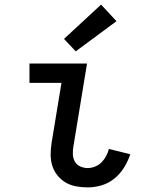

<svg xmlns="http://www.w3.org/2000/svg" viewBox="-20 -806 640 834"><path d="M361 8Q336 8 311 3.5Q286 -1 265.5 -13Q245 -25 230 -43.5Q215 -62 207.5 -85Q200 -108 200 -133.5Q200 -159 204 -185L247 -446H108V-530H358L299 -171Q296 -154 296.5 -136.5Q297 -119 305 -104.5Q313 -90 328.5 -83Q344 -76 361 -76Q377 -76 393 -82.5Q409 -89 421 -101Q433 -113 441 -128Q449 -143 453 -159L546 -136Q536 -106 519 -78.5Q502 -51 477 -30.5Q452 -10 421.5 -1Q391 8 361 8ZM309 -583 258 -637 419 -786 486 -714Z"/></svg>

Font: Iosevka Curly Medium Extended
Style: Italic
Weight: 500
Width: 7
Italic angle: -9°
Monospace: yes
Designer: Belleve Invis
Foundry: Belleve Invis
Version: Version 11.1.0; ttfautohint (v1.8.3)